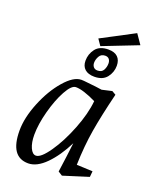

<svg xmlns="http://www.w3.org/2000/svg" viewBox="-157 -932 821 1028"><g transform="rotate(20 254.0 -417.5)"><path d="M29 -140Q29 -213 64.5 -300.5Q100 -388 152 -448Q204 -508 248 -508Q260 -508 284.5 -505Q309 -502 331 -500L367 -495L424 -508L446 -495Q414 -365 398.5 -272.5Q383 -180 380 -72L471 -68L468 -35L325 10L301 -5Q304 -24 313 -93L323 -174Q282 -92 231.5 -41Q181 10 132 10Q29 10 29 -140ZM157 -43Q185 -43 229 -106.5Q273 -170 308.5 -260Q344 -350 351 -424Q275 -461 234 -461Q209 -461 180 -408Q151 -355 131 -280Q111 -205 111 -146Q111 -101 124 -72Q137 -43 157 -43ZM233 -612Q233 -650 256 -680Q279 -710 329 -710Q364 -710 382 -692.5Q400 -675 400 -643Q400 -606 377 -576.5Q354 -547 306 -547Q271 -547 252 -564Q233 -581 233 -612ZM354 -639Q354 -654 346.5 -663.5Q339 -673 324 -673Q301 -673 290.5 -654.5Q280 -636 280 -617Q280 -603 288 -593.5Q296 -584 311 -584Q335 -584 344.5 -601.5Q354 -619 354 -639ZM257 -747 443 -845 481 -790 281 -712Z"/></g></svg>

Font: Andada Pro
Style: Italic
Weight: 400
Italic angle: -7°
Designer: Carolina Giovagnoli
Foundry: Huerta Tipografica
Version: Version 3.005; ttfautohint (v1.8.4)